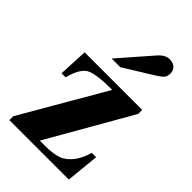

<svg xmlns="http://www.w3.org/2000/svg" viewBox="-215 -794 875 875"><g transform="rotate(45 222.0 -356.5)"><path d="M152 -528 289 -685Q314 -713 342 -713Q364 -713 377 -701Q390 -689 390 -669Q390 -652 382 -641.5Q374 -631 350 -616L208 -528ZM420 -160 404 0H21V-25L255 -429Q149 -429 116 -410Q83 -391 64 -319H38L45 -461H416V-435L185 -32H214Q275 -32 305.5 -44.5Q336 -57 361 -91Q381 -121 392 -160Z"/></g></svg>

Font: STIX
Style: Bold
Weight: 700
Designer: MicroPress Inc., with final additions and corrections provided by Coen Hoffman, Elsevier (retired)
Version: Version 1.1.1